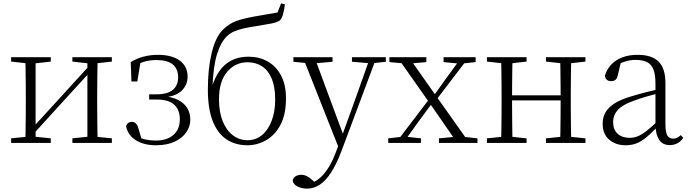

<svg xmlns="http://www.w3.org/2000/svg" viewBox="-20 -847 4083 1138"><path d="M46 0V-27L154 -38H175L281 -27V0ZM409 0V-27L514 -38H535L643 -27V0ZM130 0Q131 -24 131.5 -64.5Q132 -105 132.5 -148.5Q133 -192 133 -226V-283Q133 -316 132.5 -359.5Q132 -403 131.5 -443.5Q131 -484 130 -508H191V0ZM171 -45 141 -61H147L331 -262L516 -465L544 -447H538L354 -246ZM498 0V-508H559Q558 -484 557.5 -443.5Q557 -403 556.5 -359.5Q556 -316 556 -283V-226Q556 -192 556.5 -148.5Q557 -105 557.5 -64.5Q558 -24 559 0ZM46 -482V-508H281V-482L176 -470H155ZM409 -482V-508H643V-482L536 -470H515Z M903 14Q836 14 787.5 -14.5Q739 -43 727 -100Q732 -113 741 -119Q750 -125 761 -125Q775 -125 785 -115.5Q795 -106 800 -87L823 -9L778 -45Q809 -28 839 -21Q869 -14 905 -14Q970 -14 1008 -47.5Q1046 -81 1046 -140Q1046 -175 1032 -201.5Q1018 -228 988.5 -242.5Q959 -257 910 -257H864V-288H907Q973 -288 1004.5 -314.5Q1036 -341 1036 -390Q1035 -440 1003.5 -465.5Q972 -491 907 -491Q873 -491 842.5 -483.5Q812 -476 782 -456L814 -487L794 -364H759L755 -479Q791 -501 831.5 -511.5Q872 -522 915 -522Q1000 -522 1046 -487.5Q1092 -453 1092 -392Q1092 -345 1057.5 -310Q1023 -275 943 -269L945 -277Q1000 -273 1036 -254.5Q1072 -236 1090 -206Q1108 -176 1108 -137Q1108 -98 1084.5 -63.5Q1061 -29 1015.5 -7.5Q970 14 903 14Z M1447 14Q1375 14 1322.5 -21Q1270 -56 1241 -129Q1212 -202 1212 -316Q1212 -440 1235 -534.5Q1258 -629 1302 -672Q1339 -708 1382 -723Q1425 -738 1487 -749Q1522 -756 1558.5 -761.5Q1595 -767 1625 -773L1646 -827L1669 -821Q1664 -787 1658 -764Q1652 -741 1641 -728Q1627 -715 1587.5 -707.5Q1548 -700 1498 -692Q1456 -686 1424 -678.5Q1392 -671 1368.5 -661Q1345 -651 1327 -634Q1290 -600 1267 -528Q1244 -456 1239 -327L1235 -329Q1252 -385 1280.5 -426Q1309 -467 1352 -489Q1395 -511 1454 -511Q1515 -511 1565 -483.5Q1615 -456 1645 -401Q1675 -346 1675 -264Q1675 -168 1642 -106.5Q1609 -45 1556.5 -15.5Q1504 14 1447 14ZM1447 -16Q1496 -16 1532.5 -46Q1569 -76 1590 -130.5Q1611 -185 1611 -257Q1611 -332 1590.5 -381Q1570 -430 1533 -454Q1496 -478 1447 -478Q1375 -478 1326.5 -421.5Q1278 -365 1278 -258Q1278 -183 1300 -128.5Q1322 -74 1360.5 -45Q1399 -16 1447 -16Z M1800 271Q1769 271 1743.5 258.5Q1718 246 1715 223Q1718 206 1732.5 197.5Q1747 189 1766 189Q1783 189 1799.5 197.5Q1816 206 1832 221L1860 246L1830 259L1810 242Q1860 231 1900.5 183Q1941 135 1968 62L1996 -11L1999 -19L2089 -268L2174 -508H2212L2004 48Q1975 125 1943 174.5Q1911 224 1875.5 247.5Q1840 271 1800 271ZM1993 43 1775 -508H1844L2016 -44L2022 -30ZM1719 -481V-508H1951V-481L1841 -471H1817ZM2066 -481V-508H2267V-481L2186 -472H2172Z M2281 0V-27L2368 -37H2384L2475 -27V0ZM2326 0 2534 -273 2555 -253H2554L2461 -127L2370 0ZM2582 0V-27L2695 -38H2711L2810 -27V0ZM2556 -242 2537 -263H2539L2627 -386L2716 -508H2759ZM2690 0 2525 -238 2335 -508H2403L2565 -278L2762 0ZM2288 -479V-508H2507V-479L2407 -470H2385ZM2609 -479V-508H2799V-479L2716 -470H2701Z M2950 0Q2951 -24 2951.5 -64.5Q2952 -105 2952.5 -148.5Q2953 -192 2953 -226V-283Q2953 -316 2952.5 -359.5Q2952 -403 2951.5 -443.5Q2951 -484 2950 -508H3018Q3017 -484 3016.5 -443Q3016 -402 3015.5 -357Q3015 -312 3015 -275V-256Q3015 -207 3015.5 -157Q3016 -107 3016.5 -65.5Q3017 -24 3018 0ZM3299 0Q3301 -24 3301.5 -65.5Q3302 -107 3302.5 -157Q3303 -207 3303 -256V-275Q3303 -312 3302.5 -357Q3302 -402 3301.5 -443Q3301 -484 3299 -508H3366Q3365 -484 3364.5 -443.5Q3364 -403 3363.5 -359.5Q3363 -316 3363 -283V-226Q3363 -192 3363.5 -148.5Q3364 -105 3364.5 -64.5Q3365 -24 3366 0ZM2866 0V-27L2975 -38H2995L3101 -27V0ZM2866 -482V-508H3101V-482L2995 -470H2975ZM3216 0V-27L3324 -38H3345L3450 -27V0ZM3216 -482V-508H3450V-482L3345 -470H3324ZM2983 -252V-282H3333V-252Z M3688 14Q3630 14 3591 -19Q3552 -52 3552 -114Q3552 -151 3568.5 -180.5Q3585 -210 3622.5 -234Q3660 -258 3722 -276Q3765 -289 3809.5 -300.5Q3854 -312 3894 -321V-297Q3854 -287 3812.5 -275Q3771 -263 3734 -249Q3667 -225 3640.5 -194Q3614 -163 3614 -125Q3614 -78 3641 -54Q3668 -30 3712 -30Q3737 -30 3760.5 -39.5Q3784 -49 3813.5 -72Q3843 -95 3883 -134L3889 -89H3870Q3838 -55 3810 -32Q3782 -9 3753 2.5Q3724 14 3688 14ZM3950 13Q3908 13 3887.5 -17.5Q3867 -48 3865 -102V-106V-350Q3865 -407 3852 -437.5Q3839 -468 3813 -480Q3787 -492 3747 -492Q3717 -492 3687 -483Q3657 -474 3625 -454L3661 -482L3642 -402Q3638 -382 3628 -374Q3618 -366 3602 -366Q3571 -366 3565 -397Q3582 -456 3633 -489Q3684 -522 3760 -522Q3842 -522 3883 -482.5Q3924 -443 3924 -354V-113Q3924 -61 3936 -43Q3948 -25 3970 -25Q3983 -25 3993 -30Q4003 -35 4015 -46L4030 -30Q4015 -8 3994.5 2.5Q3974 13 3950 13Z"/></svg>

Font: Noto Serif SC ExtraLight
Style: Regular
Weight: 200
Designer: Ryoko NISHIZUKA 西塚涼子 (kana & ideographs); Frank Grießhammer (Latin, Greek & Cyrillic); Wenlong ZHANG 张文龙 (bopomofo); San
Foundry: Adobe
Version: Version 2.002-H1;hotconv 1.1.0;makeotfexe 2.6.0